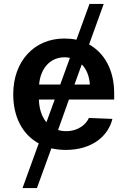

<svg xmlns="http://www.w3.org/2000/svg" viewBox="-20 -748 639 972"><path d="M94 204H167L240 3C263 8 287 11 313 11C446 11 528 -59 549 -146L430 -151C416 -119 377 -84 315 -84C300 -84 286 -86 274 -90L329 -244H558V-277C558 -392 509 -480 431 -523L505 -728H433L367 -547C348 -551 327 -553 306 -553C152 -553 47 -437 47 -271C47 -155 94 -67 176 -22ZM177 -244H257L215 -129C191 -158 178 -198 177 -244ZM178 -320C185 -403 235 -458 307 -458C316 -458 325 -457 334 -455L285 -320ZM357 -320 394 -422C418 -398 432 -363 435 -320Z"/></svg>

Font: Wafeq Semi Bold
Style: Regular
Weight: 600
Designer: Rasmus Andersson & Azza Alameddine
Foundry: Google & TypeTogether
Version: Version 3.000;January 28, 2025;FontCreator 15.0.0.3014 64-bi